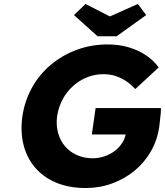

<svg xmlns="http://www.w3.org/2000/svg" viewBox="-20 -938 831 968"><path d="M412 10Q328 10 263.5 -17Q199 -44 157 -93Q115 -142 98.5 -208.5Q82 -275 93 -353Q105 -431 141.5 -496.5Q178 -562 236 -611Q294 -660 367.5 -687Q441 -714 523 -714Q581 -714 630.5 -699Q680 -684 718 -658Q756 -632 780 -598L662 -489Q640 -513 616 -529Q592 -545 563.5 -554.5Q535 -564 501 -564Q457 -564 418 -548Q379 -532 347.5 -503.5Q316 -475 295.5 -436.5Q275 -398 268 -353Q262 -308 272.5 -269Q283 -230 307 -201.5Q331 -173 367 -156.5Q403 -140 447 -140Q478 -140 507 -150Q536 -160 558.5 -177Q581 -194 596 -217.5Q611 -241 615 -268L619 -294L636 -260H443L462 -393H791Q792 -382 790 -363Q788 -344 786 -326Q784 -308 783 -299Q773 -231 740.5 -174.5Q708 -118 658 -77Q608 -36 545 -13Q482 10 412 10ZM472 -755 353 -862 411 -918 548 -848H518L675 -918L717 -862L568 -755Z"/></svg>

Font: Lexend
Style: Bold Italic
Weight: 700
Italic angle: -8.13011°
Designer: Bonnie Shaver-Troup, Thomas Jockin
Foundry: Lexend
Version: Version 1.007